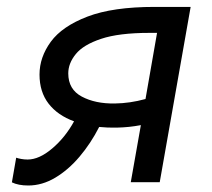

<svg xmlns="http://www.w3.org/2000/svg" viewBox="-20 -538 626 567"><path d="M324.7 -161.1Q297.4 -160.6 272.9 -163.1Q248 -114.3 214.8 -75.2Q181.6 -36.1 143.1 -13.2Q104.5 9.8 63.5 9.8Q34.2 9.8 15.1 0.5L27.8 -72.3Q33.2 -70.3 42.5 -68.6Q51.8 -66.9 61.5 -66.9Q95.7 -66.9 134 -99.4Q172.4 -131.8 198.7 -179.7Q150.4 -197.3 123.5 -231.9Q96.7 -266.6 96.7 -317.9Q96.7 -369.1 130.1 -414.8Q163.6 -460.4 238.3 -489Q313 -517.6 436.5 -517.6H543L451.7 0H366.2L396 -168.5Q377.4 -165 360.6 -163.3Q343.8 -161.6 324.7 -161.1ZM409.7 -245.6 443.8 -440.9H421.4Q331.1 -440.9 278.6 -423.3Q226.1 -405.8 203.9 -378.4Q181.6 -351.1 181.6 -321.3Q181.6 -273.9 221.7 -252.7Q261.7 -231.4 319.3 -232.4Q363.3 -232.9 409.7 -245.6Z"/></svg>

Font: CaskaydiaCove NFP SemiLight
Style: Italic
Weight: 350
Italic angle: -10°
Designer: Aaron Bell
Foundry: Saja Typeworks
Version: Version 2111.001; VTT 6.35;Nerd Fonts 3.1.1